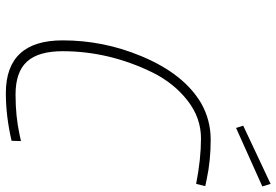

<svg xmlns="http://www.w3.org/2000/svg" viewBox="-168 -792 968 673"><g transform="rotate(90 316.5 -455.0)"><path d="M306 9Q121 9 121 -190Q121 -333 176 -465Q238 -615 342 -676Q401 -709 469 -709Q543 -709 608 -695L632 -690L624 -658Q537 -675 464.5 -675Q392 -675 331.5 -627.5Q271 -580 234 -506Q159 -353 159 -190Q159 -105 195.5 -65Q232 -25 311 -25Q387 -25 451 -39L474 -44L473 -11Q386 9 306 9ZM428 -798 420 -823 624 -919 633 -890Z"/></g></svg>

Font: Titillium Web ExtraLight
Style: Italic
Weight: 275
Italic angle: -13°
Version: Version 1.002;PS 57.000;hotconv 1.0.70;makeotf.lib2.5.55311